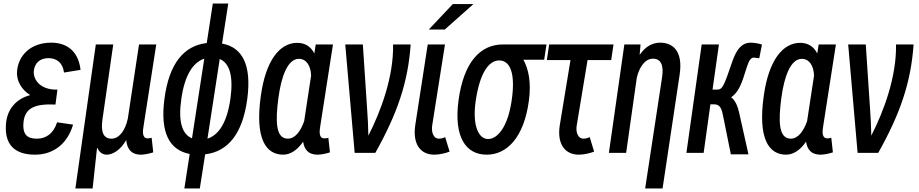

<svg xmlns="http://www.w3.org/2000/svg" viewBox="-20 -830 5167 1080"><path d="M340 -422 433 -437C423 -529 369 -590 268 -590C150 -590 83 -516 76 -430C71 -374 103 -324 150 -295C78 -276 26 -225 15 -146C0 -21 58 40 177 40C284 40 361 -25 391 -129L301 -142C281 -78 238 -50 188 -50C138 -50 106 -68 112 -140C119 -224 178 -247 292 -242L303 -326C212 -323 167 -377 170 -429C174 -476 206 -503 252 -503C297 -503 333 -479 340 -422Z M501 230 526 0C536 21 552 40 580 40C612 40 656 17 690 -42C695 11 721 40 772 40C793 40 821 34 842 27L833 -55C827 -53 814 -51 806 -52C778 -56 783 -95 788 -124L859 -580H762L699 -163C685 -97 651 -50 607 -50C563 -50 546 -86 556 -156L617 -580H519L404 230Z M1104 230 1134 38C1262 23 1345 -77 1371 -274C1396 -464 1344 -564 1229 -585L1264 -810H1177L1143 -588C1015 -573 931 -474 905 -274C880 -85 932 14 1047 36L1017 230ZM1000 -274C1019 -408 1066 -479 1129 -500L1060 -52C1005 -74 981 -145 1000 -274ZM1276 -274C1257 -141 1211 -71 1147 -50L1216 -498C1271 -475 1294 -403 1276 -274Z M1836 27 1827 -55C1821 -53 1808 -51 1800 -52C1772 -56 1777 -95 1782 -124L1853 -580H1756L1748 -529C1729 -568 1696 -589 1652 -589C1555 -589 1475 -493 1447 -290C1413 -47 1477 40 1573 40C1616 40 1655 11 1685 -33C1692 14 1717 40 1766 40C1787 40 1815 34 1836 27ZM1546 -279C1562 -399 1598 -499 1661 -499C1703 -499 1728 -461 1730 -405L1691 -149C1673 -96 1642 -50 1599 -50C1530 -50 1529 -150 1546 -279Z M1975 30H2091C2216 -193 2275 -367 2290 -580H2191C2195 -400 2122 -203 2052 -67C2051 -117 2049 -168 2045 -218L2021 -580H1922Z M2527 -807 2392 -664H2482L2643 -807ZM2386 -580 2316 -127C2300 -22 2343 40 2423 40C2453 40 2488 31 2509 23L2484 -59C2477 -55 2465 -50 2448 -50C2420 -50 2405 -84 2411 -124L2483 -580Z M2924 -494H3041L3054 -580H2809C2682 -580 2588 -481 2559 -264C2532 -59 2600 40 2718 40C2833 40 2928 -59 2955 -264C2969 -366 2953 -442 2924 -494ZM2788 -490C2849 -490 2881 -419 2858 -264C2837 -120 2781 -48 2725 -48C2674 -48 2635 -120 2656 -264C2679 -419 2729 -490 2788 -490Z M3069 -580 3056 -492H3189L3129 -127C3112 -22 3156 40 3236 40C3266 40 3301 31 3322 23L3297 -59C3290 -55 3278 -50 3261 -50C3233 -50 3217 -84 3224 -124L3285 -492H3418L3431 -580Z M3502 30 3562 -393C3577 -456 3610 -500 3653 -500C3697 -500 3715 -464 3704 -394L3609 230H3707L3803 -410C3823 -543 3765 -590 3693 -590C3654 -590 3611 -571 3578 -521L3583 -580H3492L3405 30Z M3938 30 3976 -243H3999C4033 -243 4041 -212 4048 -175L4091 38H4190L4138 -195C4130 -231 4117 -264 4093 -283C4135 -312 4152 -358 4180 -450C4194 -494 4205 -506 4221 -506C4229 -506 4243 -502 4251 -503L4266 -579C4253 -585 4219 -590 4205 -590C4153 -590 4125 -555 4101 -489C4055 -357 4047 -326 4015 -326H3988L4024 -580H3927L3841 30Z M4665 27 4656 -55C4650 -53 4637 -51 4629 -52C4601 -56 4606 -95 4611 -124L4682 -580H4585L4577 -529C4558 -568 4525 -589 4481 -589C4384 -589 4304 -493 4276 -290C4242 -47 4306 40 4402 40C4445 40 4484 11 4514 -33C4521 14 4546 40 4595 40C4616 40 4644 34 4665 27ZM4375 -279C4391 -399 4427 -499 4490 -499C4532 -499 4557 -461 4559 -405L4520 -149C4502 -96 4471 -50 4428 -50C4359 -50 4358 -150 4375 -279Z M4804 30H4920C5045 -193 5104 -367 5119 -580H5020C5024 -400 4951 -203 4881 -67C4880 -117 4878 -168 4874 -218L4850 -580H4751Z"/></svg>

Font: Smiley Sans Oblique
Style: Regular
Weight: 400
Italic angle: -8°
Designer: oooooohmygosh, Nagisa Chen, Janine Sui, Heda Shi, Jian Li
Foundry: atelierAnchor
Version: Version 2.0.1